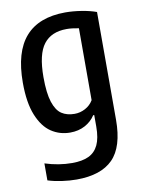

<svg xmlns="http://www.w3.org/2000/svg" viewBox="-87 -612 669 902"><g transform="rotate(-10 247.0 -161.0)"><path d="M68.5 210V129Q133.5 150 198 150Q246 150 276.8 135.5Q307.5 121 323 88.5Q338.5 56 338.5 1V-54H333.5Q315.5 -26 284.5 -9.2Q253.5 7.5 213.5 7.5Q164 7.5 123.8 -19.2Q83.5 -46 59 -106Q34.5 -166 34.5 -261.5Q34.5 -408 97.8 -480Q161 -552 287.5 -552.5Q324.5 -552.5 365 -546Q405.5 -539.5 435.5 -528.5V-14.5Q435.5 114.5 378.5 172.2Q321.5 230 205 230Q172 230 135 224.8Q98 219.5 68.5 210ZM338.5 -125V-468Q306 -474.5 280.5 -474.5Q207.5 -474.5 171 -427.2Q134.5 -380 134.5 -270.5Q134.5 -194 148.5 -151.2Q162.5 -108.5 187.5 -92Q212.5 -75.5 249 -75.5Q276 -75.5 300.2 -88.5Q324.5 -101.5 338.5 -125Z"/></g></svg>

Font: Encode Sans Condensed Medium
Style: Regular
Weight: 500
Width: 3
Designer: Multiple Designers
Foundry: Impallari Type
Version: Version 2.000